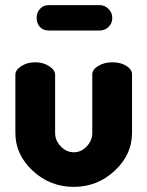

<svg xmlns="http://www.w3.org/2000/svg" viewBox="-20 -719 575 749"><path d="M268 10Q175 10 107.5 -53Q40 -116 40 -200V-428Q40 -446 63 -461Q86 -476 118 -476Q148 -476 171.5 -461Q195 -446 195 -428V-200Q195 -171 217 -148Q239 -125 268 -125Q297 -125 318.5 -148Q340 -171 340 -200V-429Q340 -448 363.5 -462Q387 -476 418 -476Q451 -476 473 -462Q495 -448 495 -429V-200Q495 -116 427.5 -53Q360 10 268 10ZM123 -649Q123 -670 136 -684.5Q149 -699 170 -699H370Q388 -699 403 -684.5Q418 -670 418 -649Q418 -628 403.5 -614Q389 -600 370 -600H170Q149 -600 136 -613.5Q123 -627 123 -649Z"/></svg>

Font: Dosis
Style: ExtraBold
Weight: 800
Designer: EdgarTolentino, PabloImpallari, IginoMarini
Foundry: EdgarTolentino, PabloImpallari, IginoMarini
Version: Version 1.007